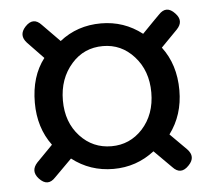

<svg xmlns="http://www.w3.org/2000/svg" viewBox="-42 -655 638 573"><g transform="rotate(-5 277.5 -368.5)"><path d="M53 -141Q31 -165 53 -189L101 -238Q61 -292 61 -367Q61 -446 101 -498L53 -548Q31 -572 53 -596Q78 -623 102 -597L154 -544Q207 -586 278 -586Q347 -586 401 -544L439 -583L453 -597Q477 -623 502 -596Q525 -572 502 -548L453 -498Q494 -444 494 -367Q494 -293 453 -238L502 -189Q525 -165 502 -141Q477 -114 453 -140L401 -192Q347 -150 278 -150Q208 -150 154 -192L102 -140Q78 -114 53 -141ZM278 -218Q333 -218 371 -259Q410 -302 410 -367.5Q410 -433 371 -476Q333 -518 278 -518Q221 -518 184 -476Q145 -432 145 -366.5Q145 -301 184 -259Q222 -218 278 -218Z"/></g></svg>

Font: GenSenRounded TW R
Style: Regular
Weight: 400
Version: Version 1.501;PS 1;hotconv 16.6.51;makeotf.lib2.5.65220